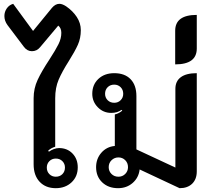

<svg xmlns="http://www.w3.org/2000/svg" viewBox="-20 -976 1105 1005"><path d="M156 -116V-462Q156 -513 177 -558Q198 -603 239 -665Q272 -716 286.5 -745.5Q301 -775 301 -804Q301 -829 285 -842L190 -729Q173 -708 147 -708Q122 -708 105 -731L19 -845Q3 -867 3 -892Q3 -914 15.5 -932Q28 -950 49 -956L153 -814L252 -935Q270 -956 291 -956Q306 -956 326 -943Q361 -919 382 -887Q403 -855 403 -818Q403 -776 387.5 -741.5Q372 -707 340 -656Q305 -601 287 -559Q269 -517 269 -462V-208Q246 -201 232 -187L236 -182Q247 -190 261.5 -195.5Q276 -201 289 -201Q332 -201 359.5 -172.5Q387 -144 387 -100Q387 -52 354.5 -21.5Q322 9 272 9Q219 9 187.5 -24.5Q156 -58 156 -116ZM320 -99Q320 -119 306.5 -132.5Q293 -146 272 -146Q252 -146 238.5 -132.5Q225 -119 225 -99Q225 -78 238.5 -64.5Q252 -51 272 -51Q293 -51 306.5 -64.5Q320 -78 320 -99Z M483 -101Q483 -145 510.5 -176.5Q538 -208 581 -212V-377Q603 -382 620 -397L616 -401Q595 -385 562 -385Q521 -385 492 -414.5Q463 -444 463 -485Q463 -533 495 -563Q527 -593 578 -593Q633 -593 663.5 -561.5Q694 -530 694 -473V-194L898 -99V-511Q898 -551 926.5 -572Q955 -593 1010 -593V-79Q1010 -38 986 -14.5Q962 9 920 9L711 -89Q706 -46 674.5 -18.5Q643 9 598 9Q547 9 515 -21.5Q483 -52 483 -101ZM625 -485Q625 -506 611.5 -519.5Q598 -533 578 -533Q557 -533 543.5 -519.5Q530 -506 530 -485Q530 -465 543.5 -451.5Q557 -438 578 -438Q598 -438 611.5 -451.5Q625 -465 625 -485ZM650 -101Q650 -123 635.5 -137.5Q621 -152 600 -152Q579 -152 564 -137.5Q549 -123 549 -101Q549 -80 563.5 -65.5Q578 -51 600 -51Q621 -51 635.5 -65.5Q650 -80 650 -101Z M897 -815Q897 -898 1010 -898V-722Q1010 -639 897 -639Z"/></svg>

Font: K2D SemiBold
Style: Regular
Weight: 600
Designer: Katatrad Aksorn Co.,Ltd.
Foundry: Cadson Demak Co.,Ltd.
Version: Version 1.000; ttfautohint (v1.6)